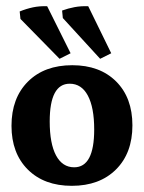

<svg xmlns="http://www.w3.org/2000/svg" viewBox="-20 -599 471 628"><path d="M214.8 8.8Q124.5 8.8 71 -44.4Q17.6 -97.7 17.6 -187.5Q17.6 -278.3 71.3 -332Q125 -385.7 216.3 -385.7Q306.6 -385.7 359.9 -332.5Q413.1 -279.3 413.1 -189Q413.1 -98.1 359.4 -44.7Q305.7 8.8 214.8 8.8ZM222.7 -51.8Q288.1 -51.8 288.1 -175.3Q288.1 -247.6 267.3 -286.4Q246.6 -325.2 208 -325.2Q142.6 -325.2 142.6 -201.7Q142.6 -129.4 163.3 -90.6Q184.1 -51.8 222.7 -51.8ZM307.6 -406.7 185.5 -540 183.1 -564.5Q203.1 -571.8 224.1 -575.7Q245.1 -579.6 268.6 -578.6L343.8 -424.8ZM174.8 -406.7 46.9 -537.1 44.4 -561.5Q65.9 -570.3 87.9 -575Q109.9 -579.6 134.3 -578.6L210.9 -424.8Z"/></svg>

Font: Markazi Text
Style: Bold
Weight: 700
Designer: Borna Izadpanah (Arabic designer), Fiona Ross (Arabic design director) and Florian Runge (Latin designer)
Foundry: Borna Izadpanah and Florian Runge
Version: Version 1.001; ttfautohint (v1.8.3)